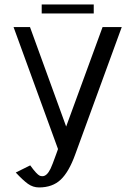

<svg xmlns="http://www.w3.org/2000/svg" viewBox="-20 -820 568 850"><path d="M40 0ZM164.6 -800.3H395V-760.3H164.6ZM152.8 9.8Q126 9.8 103.5 -6.3Q81.1 -22.5 49.8 -56.2L113.8 -87.9Q142.6 -47.9 156.2 -42Q161.1 -40 168 -40Q187.5 -40 203.6 -72.8Q210.4 -86.4 229 -138.2L236.8 -160.2L40 -700.2H112.8L272.9 -259.8L434.1 -700.2H519L313 -136.2Q285.2 -59.1 248.8 -24.7Q212.4 9.8 152.8 9.8Z"/></svg>

Font: Pfennig
Style: Medium
Weight: 500
Version: Version 20120410 ; ttfautohint (v0.8)